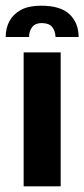

<svg xmlns="http://www.w3.org/2000/svg" viewBox="-51 -654 296 674"><path d="M93 -634Q162 -634 193.5 -603.5Q225 -573 225 -524H144Q143 -546 132 -559.5Q121 -573 95 -573Q73 -573 62 -559Q51 -545 51 -524H-31Q-31 -556 -17.5 -580.5Q-4 -605 23 -619.5Q50 -634 93 -634ZM32 -470H162V0H32Z"/></svg>

Font: Smooch Sans Thin ExtraBold
Style: Regular
Weight: 800
Version: Version 1.010